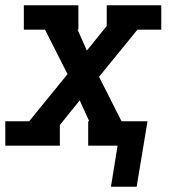

<svg xmlns="http://www.w3.org/2000/svg" viewBox="-27 -550 647 725"><path d="M392 155 417 0H306V-92H310L274 -171L199 -78V0H-7V-92H83L228 -270L143 -438H63V-530H269V-438H266L301 -359L376 -452V-530H582V-438H492L347 -260L432 -92H530L489 155Z"/></svg>

Font: Iosevka Slab SmBdExObl
Style: Regular
Weight: 600
Width: 7
Italic angle: -9°
Monospace: yes
Designer: Belleve Invis
Foundry: Belleve Invis
Version: Version 11.1.0; ttfautohint (v1.8.3)